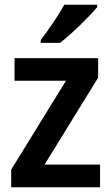

<svg xmlns="http://www.w3.org/2000/svg" viewBox="-20 -786 468 806"><path d="M388 -756V-766H250C225 -721 184 -661 151 -618V-606H232C280 -643 358 -719 388 -756ZM400 0V-95H167L392 -460V-542H41V-447H257L27 -74V0Z"/></svg>

Font: Noto Sans Kannada SemiCondensed SemiBold
Style: Regular
Weight: 600
Width: 4
Designer: Jelle Bosma - Monotype Design Team
Foundry: Monotype Imaging Inc.
Version: Version 2.005